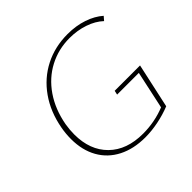

<svg xmlns="http://www.w3.org/2000/svg" viewBox="-167 -830 1001 1001"><g transform="rotate(-45 334.0 -329.0)"><path d="M118 -338Q112 -302 112 -268Q112 -152 180.5 -84.5Q249 -17 369 -17Q454 -17 532 -48L577 -257H417L422 -280H609L555 -33Q510 -15 460 -5Q410 5 364 5Q278 5 214.5 -27.5Q151 -60 117 -120.5Q83 -181 83 -263Q83 -302 90 -340Q108 -439 159.5 -512Q211 -585 287.5 -624Q364 -663 457 -663Q519 -663 571 -645.5Q623 -628 658 -597L640 -576Q607 -607 557 -624Q507 -641 450 -641Q368 -641 298.5 -604.5Q229 -568 182 -499.5Q135 -431 118 -338Z"/></g></svg>

Font: Ysabeau Infant Extralight
Style: Italic
Weight: 200
Italic angle: -12°
Designer: Christian Thalmann (Catharsis Fonts)
Version: Version 0.003